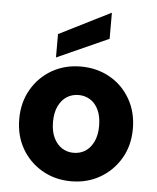

<svg xmlns="http://www.w3.org/2000/svg" viewBox="-54 -808 710 867"><g transform="rotate(5 300.5 -375.0)"><path d="M300 12Q228 12 169.5 -21.5Q111 -55 77 -113.5Q43 -172 43 -248Q43 -324 77.5 -383Q112 -442 170 -475Q228 -508 300 -508Q373 -508 431.5 -475Q490 -442 524 -383Q558 -324 558 -248Q558 -172 523.5 -113.5Q489 -55 431 -21.5Q373 12 300 12ZM300 -117Q330 -117 353 -131.5Q376 -146 390.5 -175.5Q405 -205 405 -248Q405 -291 391 -320.5Q377 -350 353.5 -364.5Q330 -379 301 -379Q272 -379 248.5 -364.5Q225 -350 210.5 -320.5Q196 -291 196 -248Q196 -205 210.5 -175.5Q225 -146 248.5 -131.5Q272 -117 300 -117ZM184 -539V-645L417 -762H418V-644Z"/></g></svg>

Font: DM Sans 28pt Black
Style: Regular
Weight: 900
Version: Version 4.004;gftools[0.9.30]